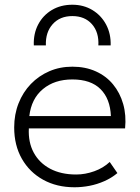

<svg xmlns="http://www.w3.org/2000/svg" viewBox="-20 -777 590 812"><path d="M295 15Q220 15 162.5 -16.8Q105 -48.5 72.5 -105.5Q40 -162.5 40 -238Q40 -293 58.5 -340Q77 -387 110.5 -421.8Q144 -456.5 188.8 -475.8Q233.5 -495 286 -495Q341.5 -495 385.2 -475.2Q429 -455.5 458.2 -420Q487.5 -384.5 501 -337Q514.5 -289.5 509 -234H102Q99 -175.5 122.5 -131.8Q146 -88 192 -63.5Q238 -39 302 -39Q340.5 -39 378.8 -52.8Q417 -66.5 444 -92L476.5 -45Q452 -24.5 421.5 -11Q391 2.5 358.8 8.8Q326.5 15 295 15ZM104 -286H449Q446 -359.5 405 -400.2Q364 -441 286 -441Q210.5 -441 161.5 -400.2Q112.5 -359.5 104 -286ZM123 -585Q121 -634.5 141.5 -673.5Q162 -712.5 199.5 -734.8Q237 -757 286 -757Q333.5 -757 370.8 -734.5Q408 -712 428.8 -673Q449.5 -634 448 -585H396Q399 -640.5 368.8 -674.8Q338.5 -709 286 -709Q233.5 -709 202.8 -674.8Q172 -640.5 174 -585Z"/></svg>

Font: Geologica Roman Thin
Style: Regular
Weight: 250
Designer: Sindre Bremnes, Frode Helland
Foundry: Monokrom Skriftforlag AS
Version: Version 1.010;gftools[0.9.28]